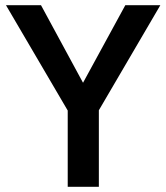

<svg xmlns="http://www.w3.org/2000/svg" viewBox="-20 -720 641 740"><path d="M463 -700 300 -401 138 -700H3L241 -294V0H361V-295L598 -700Z"/></svg>

Font: Jost Medium
Style: Regular
Weight: 500
Version: Version 3.710